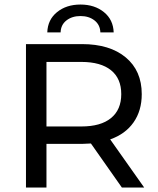

<svg xmlns="http://www.w3.org/2000/svg" viewBox="-20 -842 708 862"><path d="M527.2 0H627.4L474.7 -216.2C520.1 -232.1 555.1 -257.6 579.6 -292.6C604.1 -327.5 616.4 -369.8 616.4 -419.5C616.4 -489.4 592.5 -544.3 544.6 -584.2C496.8 -624.1 431.2 -644 347.8 -644H96.6V0H188.6V-196H347.8C357.6 -196 371.1 -196.6 388.2 -197.8ZM478.4 -311.9C447.7 -286.7 403.3 -274.2 345 -274.2H188.6V-564H345C403.3 -564 447.7 -551.5 478.4 -526.7C509.1 -501.9 524.4 -466.1 524.4 -419.5C524.4 -372.9 509.1 -337 478.4 -311.9ZM236 -787.5C208.1 -764.8 193.5 -734.5 192.3 -696.4H252.1C252.7 -719.1 261.4 -737.1 278.3 -750.3C295.2 -763.4 316.2 -770 341.3 -770C366.5 -770 387.5 -763.4 404.3 -750.3C421.2 -737.1 429.9 -719.1 430.6 -696.4H490.4C489.1 -734.5 474.6 -764.8 446.7 -787.5C418.8 -810.2 383.6 -821.6 341.3 -821.6C299 -821.6 263.9 -810.2 236 -787.5Z"/></svg>

Font: Montserrat Ace
Style: Regular
Weight: 500
Designer: Julieta Ulanovsky
Foundry: Julieta Ulanovsky
Version: Version 1